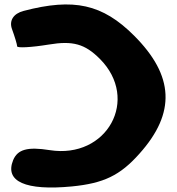

<svg xmlns="http://www.w3.org/2000/svg" viewBox="-20 -902 796 862"><path d="M86 -853C40 -841 20 -809 34 -771C46 -738 57 -702 57 -694C57 -686 120 -689 199 -702C307 -720 361 -705 428 -638C609 -457 461 -187 203 -228C103 -244 59 -231 39 -183C0 -87 95 -45 303 -65C445 -79 519 -114 606 -212C770 -395 762 -562 582 -742C440 -884 311 -912 86 -853Z"/></svg>

Font: Hussar Skorodowane
Style: Bold
Weight: 700
Foundry: Cannot Into Space Fonts
Version: Version 0.892